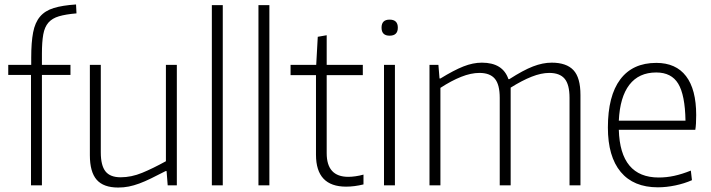

<svg xmlns="http://www.w3.org/2000/svg" viewBox="-20 -831 3188 861"><path d="M119 -495H17V-540H120V-573Q120 -641 128.5 -685.5Q137 -730 159.5 -756.5Q182 -783 221 -795Q260 -807 321 -811L323 -771Q275 -767 244.5 -758Q214 -749 197 -729.5Q180 -710 174 -676.5Q168 -643 168 -590V-540H296V-495H168V0H119Z M510 10Q444 10 413.5 -25Q383 -60 383 -135V-540H432V-148Q432 -89 453 -62.5Q474 -36 521 -36Q569 -36 617.5 -56Q666 -76 724 -108V-540H773V0H732L727 -64H723Q686 -45 657.5 -31Q629 -17 604.5 -8Q580 1 557.5 5.5Q535 10 510 10Z M930 -808H979V0H930Z M1139 -808H1188V0H1139Z M1532 6Q1397 6 1397 -137V-494H1283V-540H1398L1405 -666L1445 -673V-540H1607V-494H1445V-144Q1445 -38 1542 -38Q1556 -38 1574 -40.5Q1592 -43 1610 -48V-4Q1569 6 1532 6Z M1727 -671Q1691 -671 1691 -707Q1691 -743 1727 -743Q1764 -743 1764 -707Q1764 -671 1727 -671ZM1702 -540H1751V0H1702Z M1906 -540H1946L1951 -479H1955Q2015 -516 2058 -533Q2101 -550 2141 -550Q2235 -550 2260 -476H2264Q2326 -516 2370 -533Q2414 -550 2454 -550Q2520 -550 2551.5 -516.5Q2583 -483 2583 -405V0H2534V-392Q2534 -452 2512 -478Q2490 -504 2443 -504Q2407 -504 2364 -487Q2321 -470 2270 -438V0H2221V-392Q2221 -452 2199 -478Q2177 -504 2130 -504Q2092 -504 2048 -486.5Q2004 -469 1955 -437V0H1906Z M2930 9Q2821 9 2763.5 -60Q2706 -129 2706 -259Q2706 -401 2761.5 -475Q2817 -549 2923 -549Q3011 -549 3056.5 -489.5Q3102 -430 3102 -315Q3102 -272 3098 -249H2755Q2761 -35 2934 -35Q2969 -35 3003.5 -42.5Q3038 -50 3078 -66L3083 -23Q3049 -8 3008.5 0.5Q2968 9 2930 9ZM2923 -506Q2845 -506 2802.5 -451Q2760 -396 2755 -290H3054Q3052 -405 3021.5 -455.5Q2991 -506 2923 -506Z"/></svg>

Font: Encode Sans Narrow
Style: ExtraLight
Weight: 200
Designer: Pablo Impallari, Andres Torresi
Foundry: Pablo Impallari, Andres Torresi
Version: Version 1.000; ttfautohint (v1.00) -l 8 -r 50 -G 200 -x 14 -